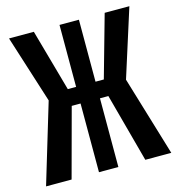

<svg xmlns="http://www.w3.org/2000/svg" viewBox="-106 -801 827 893"><g transform="rotate(-15 307.5 -354.5)"><path d="M261 -330.8H218.5L129.2 0H6.2L121.5 -383.1L17.9 -709.2H137.4L221 -410.8H261V-709.2H354.4V-410.8H394.4L478.5 -709.2H597.4L493.8 -383.1L609.2 0H484.1L394.9 -330.8H354.4V0H261Z"/></g></svg>

Font: Fira Code SemiBold
Style: Regular
Weight: 600
Designer: Carrois Corporate, Edenspiekermann AG, Nikita Prokopov
Foundry: Carrois Corporate, Edenspiekermann AG, Nikita Prokopov
Version: Version 6.002